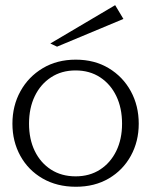

<svg xmlns="http://www.w3.org/2000/svg" viewBox="-20 -715 585 748"><path d="M275.7 12.6Q201.9 12.6 145.9 -19.7Q90 -52 59.2 -108Q28.4 -164 28.4 -233Q28.4 -303 59.6 -359.5Q90.8 -416 146.5 -449.3Q202.2 -482.6 275.2 -482.6Q348.3 -482.6 403.6 -449.3Q458.9 -416 489.7 -359.5Q520.5 -303 520.5 -233Q520.5 -164 489.7 -108Q458.9 -52 403.8 -19.7Q348.7 12.6 275.7 12.6ZM274.7 -28Q329.3 -28 369.9 -54.4Q410.5 -80.7 433 -126.8Q455.5 -172.9 455.5 -233Q455.5 -294.1 433.2 -340.5Q410.9 -387 370.1 -413.8Q329.3 -440.6 274.3 -440.6Q219.8 -440.6 178.9 -413.8Q137.9 -387 115.5 -340.5Q93.1 -294.1 93.1 -233Q93.1 -172.9 115.4 -126.8Q137.8 -80.7 178.6 -54.4Q219.5 -28 274.7 -28ZM202.2 -533.2 176.1 -545.6 428.6 -694.9 460.8 -641.2Z"/></svg>

Font: Panamera Thin
Style: Regular
Weight: 100
Designer: Bastien Sozeau
Foundry: NBR — Bastien Sozeau
Version: Version 3.003;gftools[0.9.33]